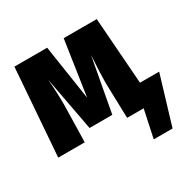

<svg xmlns="http://www.w3.org/2000/svg" viewBox="-156 -690 1017 1016"><g transform="rotate(-30 353.0 -182.0)"><path d="M706 -127 617 169H502L538 0H437L432 -176L431 -220Q431 -277 438 -384L377 -53H238L176 -384Q183 -306 183 -228Q183 -194 182 -176L178 0H16L56 -533H256L307 -198L357 -533H559L589 -127Z"/></g></svg>

Font: Fira Sans Condensed ExtraBold
Style: Regular
Weight: 800
Width: 3
Designer: Carrois Corporate & Edenspiekermann AG
Foundry: Carrois Corporate GbR & Edenspiekermann AG
Version: Version 4.203